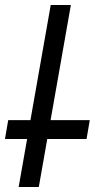

<svg xmlns="http://www.w3.org/2000/svg" viewBox="-33 -752 381 772"><path d="M252 -732H171L42 0H123ZM328 -269H0L-13 -193H315Z"/></svg>

Font: Geom Light
Style: Italic
Weight: 300
Italic angle: -10°
Version: Version 1.102